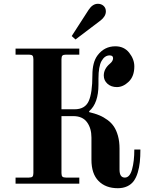

<svg xmlns="http://www.w3.org/2000/svg" viewBox="-20 -968 776 1012"><path d="M62 0H398V-32H328C318.7 -32 312.3 -33.7 309 -37C305.7 -40.3 304 -46.7 304 -56V-356H366C398.7 -356 422.8 -345.3 438.5 -324C454.2 -302.7 462 -275.7 462 -243V-126C462 -76.7 474.5 -39.3 499.5 -14C524.5 11.3 558.3 24 601 24C619.7 24 636.2 20.7 650.5 14C664.8 7.3 676.3 -2 685 -14C693.7 -26 700.7 -40.8 706 -58.5C711.3 -76.2 715 -94.7 717 -114C719 -133.3 720 -155.3 720 -180H688C688 -138.7 684 -103.7 676 -75C668 -46.3 655.3 -32 638 -32C619.3 -32 610 -46 610 -74V-185C610 -209.7 607.3 -231.7 602 -251C596.7 -270.3 589.7 -286.7 581 -300C572.3 -313.3 561 -325.2 547 -335.5C533 -345.8 518.3 -354.2 503 -360.5C487.7 -366.8 470 -372.3 450 -377V-382C482.7 -410 499 -456.7 499 -522V-554C499 -596.7 504.5 -627.7 515.5 -647C526.5 -666.3 540.7 -676 558 -676C570 -676 576 -671 576 -661C576 -651 570.3 -641.3 559 -632C537.7 -614 527 -593.3 527 -570C527 -552.7 533.5 -538.2 546.5 -526.5C559.5 -514.8 576 -509 596 -509C618 -509 638.8 -518.5 658.5 -537.5C678.2 -556.5 688 -583.3 688 -618C688 -643.3 679 -667.3 661 -690C643 -712.7 618.7 -724 588 -724C549.3 -724 518 -708 494 -676C476 -652 467 -617.3 467 -572C467 -509.3 460.5 -463.7 447.5 -435C434.5 -406.3 409.7 -392 373 -392H304V-656C304 -665.3 305.7 -671.7 309 -675C312.3 -678.3 318.7 -680 328 -680H398V-712H62V-680H132C141.3 -680 147.7 -678.3 151 -675C154.3 -671.7 156 -665.3 156 -656V-56C156 -46.7 154.3 -40.3 151 -37C147.7 -33.7 141.3 -32 132 -32H62ZM358 -778 378 -760 510 -860C528.7 -874.7 538 -890.7 538 -908C538 -920 534 -929.7 526 -937C518 -944.3 508 -948 496 -948C477.3 -948 461 -937.3 447 -916Z"/></svg>

Font: Km Standard TT
Style: Bold
Weight: 700
Designer: Alexey Kryukov <alexios@thessalonica.org.ru>
Version: Version 2.0.2